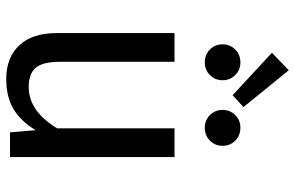

<svg xmlns="http://www.w3.org/2000/svg" viewBox="-185 -748 945 615"><g transform="rotate(90 287.5 -440.5)"><path d="M483 0H404L397 -82Q367 -33 328 -10.5Q289 12 233 12Q164 12 125 -30Q86 -72 86 -149V-527H178V-159Q178 -105 197 -82.5Q216 -60 259 -60Q336 -60 391 -151V-527H483ZM323 -748 285 -713 149 -839 205 -893ZM237 -681Q237 -657 220.5 -640.5Q204 -624 180 -624Q155 -624 138.5 -640.5Q122 -657 122 -681Q122 -705 138.5 -721.5Q155 -738 180 -738Q204 -738 220.5 -721.5Q237 -705 237 -681ZM447 -681Q447 -657 430.5 -640.5Q414 -624 389 -624Q365 -624 348.5 -640.5Q332 -657 332 -681Q332 -705 348.5 -721.5Q365 -738 389 -738Q414 -738 430.5 -721.5Q447 -705 447 -681Z"/></g></svg>

Font: Fira Sans
Style: Regular
Weight: 400
Designer: bBox Type GmbH & Carrois Corporate GbR & Edenspiekermann AG
Foundry: bBox Type GmbH & Carrois Corporate GbR & Edenspiekermann AG
Version: Version 4.301